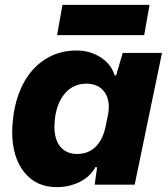

<svg xmlns="http://www.w3.org/2000/svg" viewBox="-20 -757 687 787"><path d="M30 -216Q30 -240 33 -265Q41 -347 74 -411.5Q107 -476 163.5 -513Q220 -550 294 -550Q349 -550 392.5 -522Q436 -494 450 -448H456L483 -540H644L532 0H368L378 -71L371 -72Q351 -34 308 -12Q265 10 212 10Q128 10 79 -51.5Q30 -113 30 -216ZM412 -235 422 -283Q426 -299 426 -318Q426 -362 401.5 -388Q377 -414 334 -414Q281 -414 247 -375Q213 -336 205 -270Q203 -248 203 -239Q203 -185 227.5 -155.5Q252 -126 296 -126Q342 -126 371.5 -155Q401 -184 412 -235ZM236 -737H593L571 -613H214Z"/></svg>

Font: Mona Sans ExtraBold
Style: Italic
Weight: 800
Italic angle: -11.7°
Designer: Deni Anggara
Foundry: GitHub
Version: Version 2.000